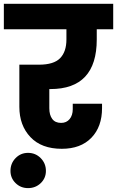

<svg xmlns="http://www.w3.org/2000/svg" viewBox="-37 -760 605 992"><path d="M-17.1 -608.9V-740.2H547.9V-608.9H462.9V-556.2Q462.9 -299.8 223.1 -299.8H217.8V-200.2Q217.8 -166 232.9 -145.5Q248 -125 278.8 -125Q306.6 -125 322.8 -144.8Q338.9 -164.6 338.9 -195.8V-224.1H490.2V-201.2Q490.2 -105 435.1 -48.1Q379.9 8.8 282.2 8.8Q177.2 8.8 120.1 -51.8Q63 -112.3 63 -208V-425.8H164.1Q240.7 -425.8 273.4 -459.2Q306.2 -492.7 306.2 -556.2V-608.9ZM107.9 211.9Q69.8 211.9 43.5 186Q17.1 160.2 17.1 123Q17.1 84 43.5 56.9Q69.8 29.8 107.9 29.8Q146.5 29.8 173.3 56.9Q200.2 84 200.2 123Q200.2 160.6 173.3 186.3Q146.5 211.9 107.9 211.9Z"/></svg>

Font: SVN-Poppins
Style: Bold
Weight: 700
Designer: Ninad Kale (Devanagari), Jonny Pinhorn (Latin)
Foundry: Indian Type Foundry
Version: Version 3.200;PS 1.000;hotconv 16.6.54;makeotf.lib2.5.65590